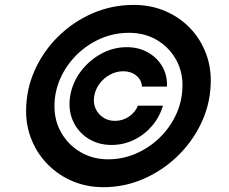

<svg xmlns="http://www.w3.org/2000/svg" viewBox="-20 -759 942 790"><path d="M268.6 -363.3Q277.8 -418.9 312 -464.6Q346.2 -510.3 396 -537.6Q445.8 -564.9 501.5 -564.9Q550.3 -564.9 588.4 -543.5Q626.5 -522 647.7 -485.6Q668.9 -449.2 667 -402.8H564Q562.5 -430.7 540.5 -448.2Q518.6 -465.8 487.3 -465.8Q459 -465.8 433.3 -452.1Q407.7 -438.5 390.1 -415.3Q372.6 -392.1 367.7 -363.8Q362.8 -335.9 373 -312.7Q383.3 -289.6 404.3 -275.6Q425.3 -261.7 453.1 -261.7Q484.9 -261.7 510.7 -279.3Q536.6 -296.9 547.4 -324.2H650.4Q637.2 -278.3 606 -241.5Q574.7 -204.6 531.5 -183.6Q488.3 -162.6 439 -162.6Q383.8 -162.6 341.8 -189.7Q299.8 -216.8 279.8 -262.5Q259.8 -308.1 268.6 -363.3ZM405.8 11.2Q337.9 11.2 280 -12.9Q222.2 -37.1 179 -80.1Q135.7 -123 111.6 -179.9Q87.4 -236.8 87.4 -302.2Q87.4 -390.6 122.6 -469.2Q157.7 -547.9 219.2 -608.6Q280.8 -669.4 360.6 -704.1Q440.4 -738.8 529.8 -738.8Q601.1 -738.8 660.6 -713.1Q720.2 -687.5 763.2 -642.1Q806.2 -596.7 828.4 -536.6Q850.6 -476.6 846.7 -407.2Q842.8 -323.2 805.7 -247.6Q768.6 -171.9 707.5 -113.8Q646.5 -55.7 568.8 -22.2Q491.2 11.2 405.8 11.2ZM424.8 -103.5Q484.4 -103.5 538.3 -126.7Q592.3 -149.9 634.8 -190.4Q677.2 -231 702.6 -283.7Q728 -336.4 730.5 -395.5Q733.9 -459 705.8 -511Q677.7 -563 627 -593.5Q576.2 -624 511.2 -624Q448.7 -624 393.6 -599.9Q338.4 -575.7 295.7 -533.4Q252.9 -491.2 228.5 -436.8Q204.1 -382.3 204.1 -321.3Q204.1 -260.7 233.2 -211.2Q262.2 -161.6 312.3 -132.6Q362.3 -103.5 424.8 -103.5Z"/></svg>

Font: Inter 24pt
Style: Bold Italic
Weight: 700
Italic angle: -9.3988°
Version: Version 4.001;git-66647c0bb